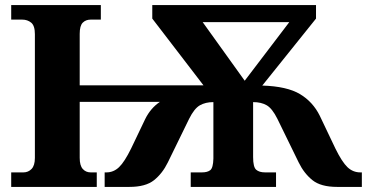

<svg xmlns="http://www.w3.org/2000/svg" viewBox="-20 -734 1441 754"><path d="M24 0V-57H72Q91 -57 104 -70.5Q117 -84 117 -114V-600Q117 -633 102.5 -645Q88 -657 67 -657H24V-714H376V-657H336Q317 -657 305 -645Q293 -633 293 -601V-399H779L578 -661V-714H1221V-661L1010 -398Q1107 -395 1158 -364.5Q1209 -334 1236 -279L1297 -151Q1323 -98 1344.5 -77.5Q1366 -57 1395 -57H1401V0H1304Q1240 0 1207 -26.5Q1174 -53 1153 -96L1069 -268Q1049 -308 1027.5 -320.5Q1006 -333 974 -333V-117Q974 -78 986 -67.5Q998 -57 1021 -57H1064V0H729V-57H773Q795 -57 806 -66Q817 -75 818 -111V-333Q787 -333 765 -320.5Q743 -308 723 -268L639 -96Q618 -53 585 -26.5Q552 0 488 0H391V-57H398Q426 -57 447.5 -77.5Q469 -98 495 -151L550 -266Q571 -309 608 -334H293V-114Q293 -84 305 -70.5Q317 -57 336 -57H360V0ZM941 -417 1116 -647H776Z"/></svg>

Font: Noto Serif ExtraBold
Style: Regular
Weight: 800
Designer: Monotype Design Team
Foundry: Monotype Imaging Inc.
Version: Version 2.014